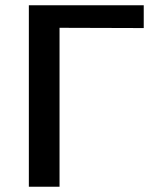

<svg xmlns="http://www.w3.org/2000/svg" viewBox="-20 -712 614 732"><path d="M90 0V-692H528V-605L207 -606V0Z"/></svg>

Font: Coval
Style: Medium
Weight: 500
Foundry: Context Ltd
Version: Version 001.000